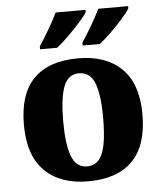

<svg xmlns="http://www.w3.org/2000/svg" viewBox="-54 -814 737 871"><g transform="rotate(-5 314.0 -378.0)"><path d="M312 10Q187 10 115.5 -60Q44 -130 44 -271Q44 -411 112.5 -480.5Q181 -550 316 -550Q441 -550 512.5 -480.5Q584 -411 584 -271Q584 -130 515 -60Q446 10 312 10ZM314 -58Q348 -58 368 -82Q388 -106 396.5 -153.5Q405 -201 405 -271Q405 -376 384.5 -429Q364 -482 313 -482Q263 -482 243 -429Q223 -376 223 -271Q223 -166 243.5 -112Q264 -58 314 -58ZM341 -619Q362 -651 386 -691.5Q410 -732 426 -766H562V-756Q552 -739 526.5 -710Q501 -681 471.5 -652.5Q442 -624 419 -606H341ZM147 -619Q168 -651 192 -691.5Q216 -732 232 -766H368V-756Q358 -739 332 -710Q306 -681 277 -652.5Q248 -624 225 -606H147Z"/></g></svg>

Font: Noto Rashi Hebrew ExtraBold
Style: Regular
Weight: 800
Version: Version 1.006